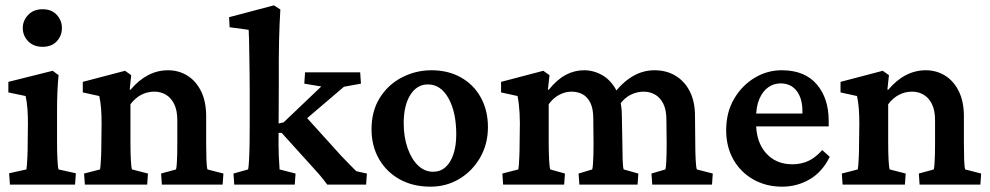

<svg xmlns="http://www.w3.org/2000/svg" viewBox="-20 -700 3755 728"><path d="M17.6 0 14.6 -43 80.1 -57.6Q81.1 -61.5 82 -74.2Q83 -86.9 84 -107.9Q85 -128.9 85 -157.2L85.9 -231.4Q85.9 -261.7 84 -287.6Q82 -313.5 77.1 -335.9L11.7 -349.6V-389.6L179.7 -431.6L202.1 -415Q199.2 -384.8 197.8 -354Q196.3 -323.2 196.3 -283.2V-160.2Q196.3 -124 197.8 -94.7Q199.2 -65.4 202.1 -57.6L267.6 -43L264.6 0ZM141.6 -522.5Q107.4 -522.5 86.9 -543.5Q66.4 -564.5 66.4 -593.8Q66.4 -622.1 86.9 -643.6Q107.4 -665 141.6 -665Q175.8 -665 195.3 -643.6Q214.8 -622.1 214.8 -593.8Q214.8 -564.5 195.3 -543.5Q175.8 -522.5 141.6 -522.5Z M301.8 0 298.8 -42 359.4 -57.6Q360.4 -61.5 361.3 -73.7Q362.3 -85.9 363.3 -106.9Q364.3 -127.9 364.3 -157.2L365.2 -231.4Q365.2 -262.7 363.3 -288.1Q361.3 -313.5 356.4 -335.9L293.9 -349.6V-389.6L454.1 -431.6L477.5 -415L471.7 -360.4L474.6 -359.4Q505.9 -396.5 541.5 -415Q577.1 -433.6 617.2 -433.6Q657.2 -433.6 689.9 -413.6Q722.7 -393.6 742.2 -354.5Q761.7 -315.4 761.7 -258.8V-157.2Q761.7 -124 762.7 -95.2Q763.7 -66.4 766.6 -57.6L827.1 -42L824.2 0H593.8L590.8 -42L647.5 -57.6Q649.4 -65.4 650.4 -80.1Q651.4 -94.7 651.9 -114.3Q652.3 -133.8 652.3 -154.3V-244.1Q652.3 -282.2 640.1 -306.2Q627.9 -330.1 608.4 -341.3Q588.9 -352.5 565.4 -352.5Q538.1 -352.5 515.1 -340.3Q492.2 -328.1 474.6 -304.7V-160.2Q474.6 -123 476.1 -94.2Q477.5 -65.4 480.5 -57.6L541 -42L538.1 0Z M868.2 0 865.2 -42 920.9 -57.6Q922.9 -67.4 924.3 -93.8Q925.8 -120.1 926.3 -153.8Q926.8 -187.5 926.8 -222.7V-353.5Q926.8 -388.7 926.3 -424.3Q925.8 -460 925.3 -491.7Q924.8 -523.4 924.3 -548.3Q923.8 -573.2 922.9 -586.9L850.6 -596.7L848.6 -634.8L1018.6 -679.7L1043 -664.1Q1041 -634.8 1040 -606Q1039.1 -577.1 1038.1 -544.9Q1037.1 -512.7 1037.1 -472.2Q1037.1 -431.6 1037.1 -378.9L1036.1 -151.4Q1036.1 -127 1037.1 -107.4Q1038.1 -87.9 1039.1 -75.2Q1040 -62.5 1040 -57.6L1100.6 -42L1097.7 0ZM1368.2 0H1220.7Q1205.1 -21.5 1192.9 -35.6Q1180.7 -49.8 1168.9 -62.5L1047.9 -196.3H1022.5L1023.4 -228.5L1055.7 -236.3L1198.2 -372.1L1133.8 -382.8L1136.7 -425.8H1345.7L1348.6 -382.8L1284.2 -371.1L1117.2 -228.5L1127.9 -270.5L1275.4 -107.4Q1293 -88.9 1308.1 -73.7Q1323.2 -58.6 1331.1 -50.8L1371.1 -42Z M1612.3 7.8Q1545.9 7.8 1495.6 -20Q1445.3 -47.9 1417 -97.2Q1388.7 -146.5 1388.7 -210Q1388.7 -279.3 1420.4 -329.6Q1452.1 -379.9 1504.4 -406.7Q1556.6 -433.6 1616.2 -433.6Q1679.7 -433.6 1728 -406.2Q1776.4 -378.9 1803.2 -330.1Q1830.1 -281.2 1830.1 -217.8Q1830.1 -154.3 1800.8 -103Q1771.5 -51.8 1722.2 -22Q1672.9 7.8 1612.3 7.8ZM1622.1 -48.8Q1649.4 -48.8 1668.9 -65.9Q1688.5 -83 1699.2 -115.2Q1710 -147.5 1710 -190.4Q1710 -274.4 1680.7 -327.1Q1651.4 -379.9 1602.5 -379.9Q1560.5 -379.9 1535.6 -339.8Q1510.7 -299.8 1510.7 -233.4Q1510.7 -180.7 1525.4 -138.7Q1540 -96.7 1564.9 -72.8Q1589.8 -48.8 1622.1 -48.8Z M1887.7 0 1884.8 -42 1945.3 -57.6Q1946.3 -61.5 1947.3 -74.2Q1948.2 -86.9 1949.2 -107.9Q1950.2 -128.9 1950.2 -157.2L1951.2 -231.4Q1951.2 -251 1950.2 -269Q1949.2 -287.1 1947.3 -304.2Q1945.3 -321.3 1942.4 -335.9L1879.9 -349.6V-389.6L2040 -431.6L2063.5 -415L2057.6 -360.4L2060.5 -359.4Q2091.8 -398.4 2125 -416Q2158.2 -433.6 2194.3 -433.6Q2231.4 -433.6 2264.2 -414.6Q2296.9 -395.5 2317.4 -356.9Q2337.9 -318.4 2337.9 -258.8L2339.8 -157.2Q2339.8 -124 2340.8 -95.2Q2341.8 -66.4 2344.7 -57.6L2400.4 -42L2397.5 0H2176.8L2173.8 -42L2225.6 -57.6Q2227.5 -65.4 2228.5 -80.1Q2229.5 -94.7 2230 -114.3Q2230.5 -133.8 2230.5 -154.3L2229.5 -251Q2229.5 -288.1 2218.3 -310.5Q2207 -333 2188.5 -342.8Q2169.9 -352.5 2147.5 -352.5Q2123 -352.5 2100.1 -340.3Q2077.1 -328.1 2060.5 -304.7V-160.2Q2060.5 -124 2062 -94.7Q2063.5 -65.4 2066.4 -57.6L2122.1 -42L2119.1 0ZM2453.1 0 2450.2 -42 2502.9 -57.6Q2504.9 -65.4 2505.9 -80.1Q2506.8 -94.7 2507.3 -114.3Q2507.8 -133.8 2507.8 -154.3L2506.8 -245.1Q2506.8 -284.2 2494.6 -307.6Q2482.4 -331.1 2462.9 -341.8Q2443.4 -352.5 2420.9 -352.5Q2394.5 -352.5 2370.6 -340.3Q2346.7 -328.1 2329.1 -302.7L2304.7 -341.8Q2338.9 -386.7 2377.9 -410.2Q2417 -433.6 2461.9 -433.6Q2507.8 -433.6 2542.5 -412.1Q2577.1 -390.6 2596.2 -352.1Q2615.2 -313.5 2615.2 -260.7L2616.2 -157.2Q2616.2 -124 2617.7 -95.2Q2619.1 -66.4 2622.1 -57.6L2682.6 -42L2679.7 0Z M2945.3 7.8Q2884.8 7.8 2836.4 -19.5Q2788.1 -46.9 2760.7 -95.2Q2733.4 -143.6 2733.4 -206.1Q2733.4 -274.4 2763.7 -325.7Q2793.9 -377 2842.8 -405.8Q2891.6 -434.6 2947.3 -433.6Q3032.2 -432.6 3077.1 -379.9Q3122.1 -327.1 3122.1 -242.2V-220.7H2833V-269.5H3036.1L3022.5 -249V-278.3Q3022.5 -327.1 3000.5 -355.5Q2978.5 -383.8 2939.5 -383.8Q2914.1 -383.8 2893.1 -369.1Q2872.1 -354.5 2859.4 -325.2Q2846.7 -295.9 2846.7 -252V-234.4Q2846.7 -162.1 2884.3 -119.6Q2921.9 -77.1 2984.4 -77.1Q3017.6 -77.1 3044.4 -89.4Q3071.3 -101.6 3097.7 -130.9L3126 -105.5Q3098.6 -48.8 3050.8 -20.5Q3002.9 7.8 2945.3 7.8Z M3174.8 0 3171.9 -42 3232.4 -57.6Q3233.4 -61.5 3234.4 -73.7Q3235.4 -85.9 3236.3 -106.9Q3237.3 -127.9 3237.3 -157.2L3238.3 -231.4Q3238.3 -262.7 3236.3 -288.1Q3234.4 -313.5 3229.5 -335.9L3167 -349.6V-389.6L3327.1 -431.6L3350.6 -415L3344.7 -360.4L3347.7 -359.4Q3378.9 -396.5 3414.6 -415Q3450.2 -433.6 3490.2 -433.6Q3530.3 -433.6 3563 -413.6Q3595.7 -393.6 3615.2 -354.5Q3634.8 -315.4 3634.8 -258.8V-157.2Q3634.8 -124 3635.7 -95.2Q3636.7 -66.4 3639.6 -57.6L3700.2 -42L3697.3 0H3466.8L3463.9 -42L3520.5 -57.6Q3522.5 -65.4 3523.4 -80.1Q3524.4 -94.7 3524.9 -114.3Q3525.4 -133.8 3525.4 -154.3V-244.1Q3525.4 -282.2 3513.2 -306.2Q3501 -330.1 3481.4 -341.3Q3461.9 -352.5 3438.5 -352.5Q3411.1 -352.5 3388.2 -340.3Q3365.2 -328.1 3347.7 -304.7V-160.2Q3347.7 -123 3349.1 -94.2Q3350.6 -65.4 3353.5 -57.6L3414.1 -42L3411.1 0Z"/></svg>

Font: Crimson Pro ExtraLight SemiBold
Style: Regular
Weight: 600
Version: Version 1.002